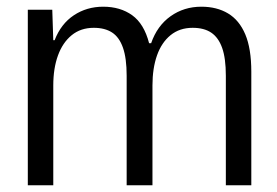

<svg xmlns="http://www.w3.org/2000/svg" viewBox="-20 -553 826 573"><path d="M63 0V-524H136L139 -433H143Q162 -482 200.5 -507.5Q239 -533 288 -533Q339 -533 374.5 -507.5Q410 -482 425 -424H431Q449 -476 489 -504.5Q529 -533 581 -533Q627 -533 660.5 -513Q694 -493 712 -450.5Q730 -408 730 -339V0H654V-327Q654 -379 643 -410Q632 -441 610.5 -455.5Q589 -470 555 -470Q516 -470 489 -448Q462 -426 448.5 -387.5Q435 -349 435 -298V0H358V-327Q358 -379 347 -410.5Q336 -442 314.5 -456Q293 -470 260 -470Q221 -470 194 -448Q167 -426 153 -387.5Q139 -349 139 -298V0Z"/></svg>

Font: Mona Sans SemiCondensed
Style: Regular
Weight: 400
Width: 4
Designer: Deni Anggara
Foundry: GitHub
Version: Version 2.000